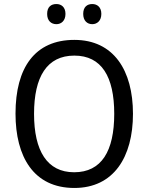

<svg xmlns="http://www.w3.org/2000/svg" viewBox="-20 -923 736 953"><path d="M214 -854C214 -820 234 -803 260 -803C284 -803 305 -820 305 -854C305 -888 284 -903 260 -903C234 -903 214 -889 214 -854ZM393 -854C393 -820 413 -803 438 -803C462 -803 483 -820 483 -854C483 -888 462 -903 438 -903C413 -903 393 -889 393 -854ZM640 -358C640 -574 544 -725 349 -725C153 -725 57 -587 57 -359C57 -145 147 10 349 10C544 10 640 -143 640 -358ZM149 -358C149 -542 213 -647 349 -647C484 -647 547 -543 547 -358C547 -173 484 -68 348 -68C214 -68 149 -174 149 -358Z"/></svg>

Font: Noto Sans Armenian SemiCondensed
Style: Regular
Weight: 400
Width: 4
Designer: Monotype Design Team
Foundry: Monotype Imaging Inc.
Version: Version 2.008